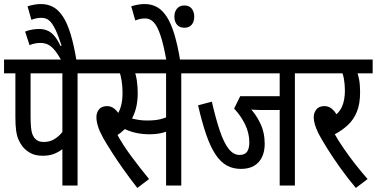

<svg xmlns="http://www.w3.org/2000/svg" viewBox="-20 -916 1860 948"><path d="M363 -554V0H288V-228L319 -205Q305 -192 287 -178.5Q269 -165 246 -156Q223 -147 191 -147Q154 -147 130 -160.5Q106 -174 91 -193Q79 -209 71 -227.5Q63 -246 59.5 -272.5Q56 -299 56 -337V-554H0V-622H439V-554ZM288 -554H131V-344Q131 -310 133 -289Q135 -268 139 -256Q143 -244 150 -235Q158 -225 169 -220Q180 -215 196 -215Q223 -215 244 -226.5Q265 -238 282 -257Q299 -276 311 -298L288 -247Z M285 -615Q264 -652 247.5 -671Q231 -690 215 -697Q199 -704 179 -704Q167 -704 153 -701.5Q139 -699 126 -693L104 -760Q121 -767 139.5 -770Q158 -773 174 -773Q209 -773 233.5 -753.5Q258 -734 279 -689L284 -690Q267 -743 252.5 -772.5Q238 -802 222.5 -815Q207 -828 185 -828Q172 -828 159.5 -825.5Q147 -823 135 -818L116 -885Q133 -890 149 -893Q165 -896 182 -896Q216 -896 242.5 -881.5Q269 -867 290.5 -834.5Q312 -802 328.5 -748Q345 -694 358 -615Z M625 -554 644 -564Q652 -545 656 -515.5Q660 -486 660 -457Q660 -415 651.5 -382Q643 -349 629 -327L625 -316Q612 -294 593.5 -276Q575 -258 555 -246V-259Q584 -204 628.5 -144Q673 -84 716 -32L658 12Q619 -38 588 -82Q557 -126 533 -163.5Q509 -201 491 -232Q472 -266 464 -291.5Q456 -317 456 -338Q456 -359 468.5 -375.5Q481 -392 509 -392Q528 -392 543 -380.5Q558 -369 571 -348Q584 -327 594 -299L538 -321Q552 -338 562.5 -356Q573 -374 579 -399Q585 -424 585 -459Q585 -489 580.5 -517.5Q576 -546 568 -567L607 -554H427V-622H745V-554ZM875 -554V0H800V-554H727V-622H951V-554ZM706 -321Q731 -321 751 -323.5Q771 -326 791 -333Q811 -340 835 -351V-282Q804 -265 777 -259Q750 -253 715 -253Q689 -253 663.5 -257.5Q638 -262 616.5 -270Q595 -278 580 -288L593 -345Q609 -338 627 -332.5Q645 -327 665 -324Q685 -321 706 -321Z M802 -615Q788 -695 772.5 -741Q757 -787 739 -806Q721 -825 697 -825Q684 -825 672 -822.5Q660 -820 648 -815L628 -885Q645 -890 661 -893Q677 -896 694 -896Q728 -896 754.5 -881.5Q781 -867 802.5 -834.5Q824 -802 840.5 -748Q857 -694 870 -615ZM841 -834Q841 -858 854 -873.5Q867 -889 890 -889Q914 -889 926.5 -873.5Q939 -858 939 -834Q939 -809 926.5 -794Q914 -779 890 -779Q867 -779 854 -794Q841 -809 841 -834Z M1436 -554V0H1361V-373H1264Q1248 -373 1234 -374Q1220 -375 1207 -377L1208 -389Q1242 -355 1264.5 -308.5Q1287 -262 1287 -206Q1287 -168 1273.5 -140Q1260 -112 1234 -97Q1208 -82 1170 -82Q1131 -82 1100.5 -98.5Q1070 -115 1045 -152Q1020 -189 999 -249Q978 -309 958 -396L1026 -414Q1046 -327 1066 -268.5Q1086 -210 1109.5 -180.5Q1133 -151 1163 -151Q1189 -151 1200 -167Q1211 -183 1211 -213Q1211 -259 1190 -302Q1169 -345 1136 -380L1166 -441H1361V-554H939V-622H1512V-554Z M1725 -554 1740 -567Q1748 -551 1753 -524Q1758 -497 1758 -460Q1758 -403 1742 -364Q1726 -325 1697.5 -298.5Q1669 -272 1631 -252L1629 -260Q1649 -224 1676.5 -184Q1704 -144 1734.5 -105Q1765 -66 1795 -32L1737 12Q1695 -38 1658 -90Q1621 -142 1593.5 -186.5Q1566 -231 1553 -256Q1539 -285 1534 -303.5Q1529 -322 1529 -338Q1529 -358 1541.5 -375Q1554 -392 1582 -392Q1610 -392 1630.5 -367Q1651 -342 1667 -299L1615 -334Q1651 -353 1667 -386Q1683 -419 1683 -469Q1683 -498 1678 -526.5Q1673 -555 1665 -566L1694 -554H1500V-622H1820V-554Z"/></svg>

Font: Noto Sans ExtraCondensed
Style: Regular
Weight: 400
Width: 2
Designer: Monotype Design Team
Foundry: Monotype Imaging Inc.
Version: Version 2.013